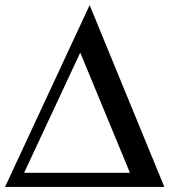

<svg xmlns="http://www.w3.org/2000/svg" viewBox="-58 -738 717 758"><path d="M590.8 0 295.9 -717.8 -38.1 0ZM455.1 -55.7H37.1L258.8 -530.3Z"/></svg>

Font: FreeUniversal
Style: BoldItalic
Weight: 700
Italic angle: -11°
Version: Version 1.001